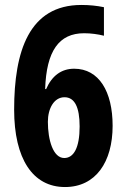

<svg xmlns="http://www.w3.org/2000/svg" viewBox="-20 -744 509 774"><path d="M37 -302C37 -104 112 10 242 10C366 10 434 -91 434 -237C434 -375 379 -467 279 -467C227 -467 189 -438 166 -385H162C167 -539 218 -610 319 -610C347 -610 375 -606 399 -600V-715C370 -721 340 -724 308 -724C97 -724 37 -537 37 -302ZM239 -107C194 -107 173 -180 173 -253C173 -307 198 -352 240 -352C281 -352 301 -312 301 -234C301 -148 277 -107 239 -107Z"/></svg>

Font: Noto Sans Thai Looped ExtraCondensed
Style: Bold
Weight: 700
Width: 2
Designer: Sasikarn Vongin, Ben Mitchell
Foundry: The Fontpad Ltd
Version: Version 1.001